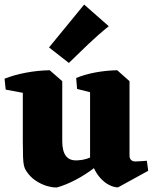

<svg xmlns="http://www.w3.org/2000/svg" viewBox="-20 -806 674 842"><path d="M230 16Q211 17 185.5 9.5Q160 2 135.5 -14.5Q111 -31 94 -58Q88 -67 85 -80Q82 -93 81 -118Q80 -143 80 -185V-449L198 -498L253 -450V-186Q253 -143 269.5 -121.5Q286 -100 322 -103Q358 -104 397 -125.5Q436 -147 473 -173L478 -146Q441 -106 398 -73Q355 -40 312 -17.5Q269 5 230 16ZM5 -413 0 -461Q44 -478 95 -487.5Q146 -497 198 -498V-428L122 -391ZM497 16Q477 15 456.5 4Q436 -7 418.5 -27Q401 -47 390 -73L375 -78V-449L494 -498L548 -450V-122Q548 -112 554.5 -105Q561 -98 573 -98Q585 -98 596.5 -99Q608 -100 624 -101L630 -57ZM318 -416 314 -464Q353 -480 399.5 -488.5Q446 -497 494 -498V-428L417 -391ZM282 -530 195 -598 349 -786 457 -691Q412 -655 368 -613Q324 -571 282 -530Z"/></svg>

Font: Eczar
Style: Bold
Weight: 700
Designer: Vaibhav Singh
Foundry: Rosetta Type Foundry
Version: Version 2.000